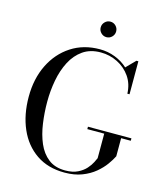

<svg xmlns="http://www.w3.org/2000/svg" viewBox="-134 -1039 999 1152"><g transform="rotate(15 365.0 -463.0)"><path d="M360 -888Q360 -908 374.2 -922.2Q388.4 -936.4 408 -936.4Q428 -936.4 442 -922.2Q456 -908 456 -888Q456 -868.4 442 -854.2Q428 -840 408 -840Q388.4 -840 374.2 -854.2Q360 -868.4 360 -888ZM440.5 -292.5H710.5V-277.5H650.5V-165Q639 -141.5 617.5 -111.5Q596 -81.5 562.8 -53.8Q529.5 -26 483 -8Q436.5 10 375.5 10Q271.5 10 199 -39.8Q126.5 -89.5 88.5 -176.5Q50.5 -263.5 50.5 -375Q50.5 -486.5 93.2 -573.5Q136 -660.5 212.5 -710.2Q289 -760 390.5 -760Q440 -760 485.2 -742.5Q530.5 -725 564 -694L619 -750H631V-545H617.5Q615.5 -605 584.8 -649.5Q554 -694 505 -718.5Q456 -743 400.5 -743Q335 -743 290 -711.5Q245 -680 217.5 -627Q190 -574 177.8 -508.5Q165.5 -443 165.5 -375Q165.5 -307 174.8 -241Q184 -175 207 -121.2Q230 -67.5 271 -35.5Q312 -3.5 375.5 -3.5Q422 -3.5 453.2 -19Q484.5 -34.5 503.5 -56Q522.5 -77.5 532.2 -97.2Q542 -117 545.5 -125V-277.5H440.5Z"/></g></svg>

Font: Bodoni Moda 16pt
Style: Regular
Weight: 400
Version: Version 2.3